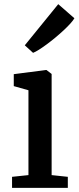

<svg xmlns="http://www.w3.org/2000/svg" viewBox="-20 -906 379 926"><path d="M38.1 0ZM260.7 -885.7H261.2L338.9 -817.9Q326.2 -796.4 287.1 -760Q248 -723.6 205.1 -691.9Q162.1 -660.2 140.1 -651.4H139.2L99.6 -687.5ZM117.2 -61.5V-470.7L46.4 -490.7V-548.3L201.7 -568.4H204.1L229 -549.3V-61.5L307.1 -53.2V0H38.1V-53.2Z"/></svg>

Font: Merriweather
Style: Regular
Weight: 400
Designer: Eben Sorkin
Foundry: Eben Sorkin
Version: Version 1.584; ttfautohint (v1.6)